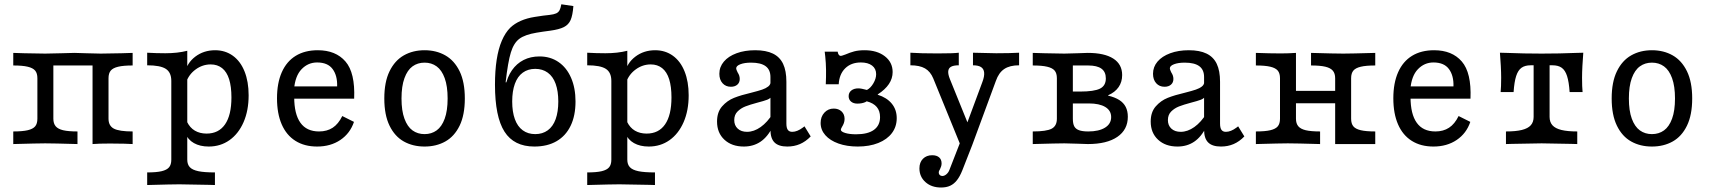

<svg xmlns="http://www.w3.org/2000/svg" viewBox="-20 -655 7779 873"><path d="M150 -115.3V-299.2Q150 -321.8 139.9 -333.9Q129.8 -346 106 -351.6Q82.3 -357.3 40.3 -357.3V-414.5L91.1 -412.9Q149.2 -411.3 185.5 -411.3Q213.7 -411.3 258.9 -412.9Q299.2 -414.5 318.5 -414.5Q337.9 -414.5 371.8 -412.9Q410.5 -411.3 437.9 -411.3Q474.2 -411.3 532.3 -412.9L583.1 -414.5V-357.3Q541.1 -357.3 517.3 -351.6Q493.5 -346 483.5 -333.9Q473.4 -321.8 473.4 -299.2V-115.3Q473.4 -83.1 497.6 -70.2Q521.8 -57.3 583.1 -57.3V0Q564.5 -0.8 545.2 -1.6L480.6 -2.4Q429.8 -2.4 400.8 0V-362.9L407.3 -357.3H218.5L222.6 -362.9V-115.3Q222.6 -93.5 233.1 -81Q243.5 -68.5 266.9 -62.9Q290.3 -57.3 332.3 -57.3V0Q222.6 -3.2 185.5 -3.2Q153.2 -3.2 40.3 0V-57.3Q82.3 -57.3 106 -62.9Q129.8 -68.5 139.9 -80.6Q150 -92.7 150 -115.3Z M758.9 71V-287.1Q758.9 -325.8 733.9 -341.9Q708.9 -358.1 649.2 -358.1V-415.3Q690.3 -412.9 731.5 -412.9Q787.9 -412.9 831.5 -424.2V71Q831.5 92.7 843.1 105.2Q854.8 117.7 881.9 123.4Q908.9 129 957.3 129V186.3L930.6 185.5Q821.8 183.1 795.2 183.1Q762.1 183.1 649.2 186.3V129Q691.1 129 714.9 123.4Q738.7 117.7 748.8 105.6Q758.9 93.5 758.9 71ZM822.6 -49.2 830.6 -100.8Q843.5 -74.2 866.1 -60.9Q888.7 -47.6 919.4 -47.6Q974.2 -47.6 1003.2 -89.5Q1032.3 -131.5 1032.3 -212.1Q1032.3 -261.3 1021.8 -294.8Q1011.3 -328.2 989.9 -345.2Q968.5 -362.1 937.9 -362.1Q900.8 -362.1 869.4 -339.1Q837.9 -316.1 825.8 -279L820.2 -321.8Q829.8 -368.5 868.1 -397.6Q906.5 -426.6 958.1 -426.6Q1004 -426.6 1038.7 -401.6Q1073.4 -376.6 1091.9 -330.2Q1110.5 -283.9 1110.5 -221.8Q1110.5 -152.4 1087.5 -99.6Q1064.5 -46.8 1023.4 -17.7Q982.3 11.3 929 11.3Q889.5 11.3 861.7 -4.4Q833.9 -20.2 822.6 -49.2Z M1239.5 -208.1Q1239.5 -277.4 1261.3 -326.6Q1283.1 -375.8 1324.6 -401.2Q1366.1 -426.6 1425 -426.6Q1506.5 -426.6 1550.8 -375.4Q1595.2 -324.2 1590.3 -206.5H1287.9L1287.1 -262.1H1512.9Q1514.5 -311.3 1492.3 -341.1Q1470.2 -371 1421.8 -371Q1380.6 -371 1351.2 -340.3Q1321.8 -309.7 1316.9 -248.4L1319.4 -245.2Q1317.7 -229 1317.7 -213.7Q1317.7 -136.3 1346 -96.8Q1374.2 -57.3 1430.6 -57.3Q1466.9 -57.3 1492.7 -74.2Q1518.5 -91.1 1536.3 -127.4L1589.5 -100.8Q1571.8 -48.4 1527.4 -18.5Q1483.1 11.3 1421.8 11.3Q1364.5 11.3 1323.4 -14.5Q1282.3 -40.3 1260.9 -89.5Q1239.5 -138.7 1239.5 -208.1Z M1727.4 -207.3Q1727.4 -282.3 1751.2 -331Q1775 -379.8 1816.1 -403.2Q1857.3 -426.6 1910.5 -426.6Q1963.7 -426.6 2004.8 -403.2Q2046 -379.8 2069.8 -331Q2093.5 -282.3 2093.5 -207.3Q2093.5 -132.3 2069.8 -83.5Q2046 -34.7 2004.8 -11.7Q1963.7 11.3 1910.5 11.3Q1857.3 11.3 1816.1 -11.7Q1775 -34.7 1751.2 -83.5Q1727.4 -132.3 1727.4 -207.3ZM2015.3 -207.3Q2015.3 -262.9 2002 -299.6Q1988.7 -336.3 1965.3 -353.2Q1941.9 -370.2 1910.5 -370.2Q1879 -370.2 1855.6 -353.2Q1832.3 -336.3 1819 -299.6Q1805.6 -262.9 1805.6 -207.3Q1805.6 -151.6 1819 -115.3Q1832.3 -79 1855.6 -62.1Q1879 -45.2 1910.5 -45.2Q1941.9 -45.2 1965.3 -62.1Q1988.7 -79 2002 -115.3Q2015.3 -151.6 2015.3 -207.3Z M2230.6 -270.2Q2230.6 -333.1 2238.3 -383.1Q2246 -433.1 2261.7 -469.8Q2277.4 -506.5 2300 -529Q2319.4 -547.6 2347.6 -560.1Q2375.8 -572.6 2412.1 -578.2Q2431.5 -581.5 2450 -583.9Q2464.5 -585.5 2478.2 -587.1Q2498.4 -589.5 2508.5 -594Q2518.5 -598.4 2523.8 -607.7Q2529 -616.9 2532.3 -635.5L2587.1 -627.4Q2583.9 -585.5 2574.6 -564.1Q2565.3 -542.7 2544 -531.9Q2522.6 -521 2480.6 -515.3Q2470.2 -514.5 2450.8 -511.3Q2440.3 -509.7 2435.5 -508.9Q2430.6 -508.1 2420.2 -506.5Q2366.9 -497.6 2341.5 -478.6Q2316.1 -459.7 2302.8 -416.5Q2289.5 -373.4 2279 -280.6H2290.3L2278.2 -262.9Q2286.3 -304.8 2307.7 -335.5Q2329 -366.1 2360.9 -382.3Q2392.7 -398.4 2433.1 -398.4Q2482.3 -398.4 2519.4 -373Q2556.5 -347.6 2576.6 -301.2Q2596.8 -254.8 2596.8 -193.5Q2596.8 -129 2574.6 -83.1Q2552.4 -37.1 2510.5 -12.9Q2468.5 11.3 2409.7 11.3Q2316.9 11.3 2273.8 -56.5Q2230.6 -124.2 2230.6 -270.2ZM2518.5 -193.5Q2518.5 -240.3 2506.5 -273.8Q2494.4 -307.3 2470.6 -324.6Q2446.8 -341.9 2413.7 -341.9Q2380.6 -341.9 2356.9 -324.6Q2333.1 -307.3 2321 -273.8Q2308.9 -240.3 2308.9 -193.5Q2308.9 -146.8 2321 -113.3Q2333.1 -79.8 2356.9 -62.5Q2380.6 -45.2 2413.7 -45.2Q2446.8 -45.2 2470.6 -62.5Q2494.4 -79.8 2506.5 -113.3Q2518.5 -146.8 2518.5 -193.5Z M2759.7 71V-287.1Q2759.7 -325.8 2734.7 -341.9Q2709.7 -358.1 2650 -358.1V-415.3Q2691.1 -412.9 2732.3 -412.9Q2788.7 -412.9 2832.3 -424.2V71Q2832.3 92.7 2844 105.2Q2855.6 117.7 2882.7 123.4Q2909.7 129 2958.1 129V186.3L2931.5 185.5Q2822.6 183.1 2796 183.1Q2762.9 183.1 2650 186.3V129Q2691.9 129 2715.7 123.4Q2739.5 117.7 2749.6 105.6Q2759.7 93.5 2759.7 71ZM2823.4 -49.2 2831.5 -100.8Q2844.4 -74.2 2866.9 -60.9Q2889.5 -47.6 2920.2 -47.6Q2975 -47.6 3004 -89.5Q3033.1 -131.5 3033.1 -212.1Q3033.1 -261.3 3022.6 -294.8Q3012.1 -328.2 2990.7 -345.2Q2969.4 -362.1 2938.7 -362.1Q2901.6 -362.1 2870.2 -339.1Q2838.7 -316.1 2826.6 -279L2821 -321.8Q2830.6 -368.5 2869 -397.6Q2907.3 -426.6 2958.9 -426.6Q3004.8 -426.6 3039.5 -401.6Q3074.2 -376.6 3092.7 -330.2Q3111.3 -283.9 3111.3 -221.8Q3111.3 -152.4 3088.3 -99.6Q3065.3 -46.8 3024.2 -17.7Q2983.1 11.3 2929.8 11.3Q2890.3 11.3 2862.5 -4.4Q2834.7 -20.2 2823.4 -49.2Z M3483.1 -65.3V-304.8Q3483.1 -337.9 3461.3 -354Q3439.5 -370.2 3395.2 -370.2Q3365.3 -370.2 3346.4 -362.9Q3327.4 -355.6 3327.4 -344.4Q3327.4 -341.1 3329.4 -335.9Q3331.5 -330.6 3333.9 -325.8Q3338.7 -318.5 3341.1 -311.3Q3343.5 -304 3343.5 -296Q3343.5 -279.8 3332.7 -270.2Q3321.8 -260.5 3303.2 -260.5Q3279.8 -260.5 3265.3 -276.6Q3250.8 -292.7 3250.8 -319.4Q3250.8 -350.8 3271.4 -375Q3291.9 -399.2 3329 -412.9Q3366.1 -426.6 3413.7 -426.6Q3462.9 -426.6 3494.4 -411.3Q3525.8 -396 3540.7 -364.5Q3555.6 -333.1 3555.6 -283.1V-93.5Q3555.6 -73.4 3562.1 -64.5Q3568.5 -55.6 3582.3 -55.6Q3593.5 -55.6 3605.6 -60.5Q3617.7 -65.3 3630.6 -75L3637.9 -80.6L3666.1 -34.7Q3643.5 -11.3 3617.3 0Q3591.1 11.3 3559.7 11.3Q3520.2 11.3 3501.6 -7.3Q3483.1 -25.8 3483.1 -65.3ZM3240.3 -102.4Q3240.3 -145.2 3263.3 -171.4Q3286.3 -197.6 3317.7 -210.1Q3349.2 -222.6 3397.6 -233.9Q3429 -241.9 3445.6 -247.6Q3462.1 -253.2 3473 -261.7Q3483.9 -270.2 3483.9 -283.1L3488.7 -217.7Q3483.1 -207.3 3468.5 -201.6Q3454 -196 3422.6 -187.9Q3389.5 -179 3369 -171Q3348.4 -162.9 3333.5 -148Q3318.5 -133.1 3318.5 -108.9Q3318.5 -84.7 3334.3 -70.2Q3350 -55.6 3376.6 -55.6Q3408.1 -55.6 3438.7 -77.4Q3469.4 -99.2 3494.4 -139.5L3493.5 -79Q3471 -33.1 3438.3 -10.9Q3405.6 11.3 3362.1 11.3Q3307.3 11.3 3273.8 -19.8Q3240.3 -50.8 3240.3 -102.4Z M3711.3 -96Q3711.3 -124.2 3728.2 -142.7Q3745.2 -161.3 3771 -161.3Q3792.7 -161.3 3806.5 -148.4Q3820.2 -135.5 3820.2 -114.5Q3820.2 -104 3816.9 -95.2Q3813.7 -86.3 3808.1 -77.4Q3806.5 -74.2 3804.8 -71Q3803.2 -67.7 3803.2 -65.3Q3803.2 -56.5 3823 -50.4Q3842.7 -44.4 3872.6 -44.4Q3925.8 -44.4 3953.6 -64.5Q3981.5 -84.7 3981.5 -122.6Q3981.5 -150.8 3966.5 -168.5Q3951.6 -186.3 3921 -194.4Q3917.7 -192.7 3913.7 -190.3Q3898.4 -183.9 3878.2 -183.9Q3860.5 -183.9 3849.6 -193.1Q3838.7 -202.4 3838.7 -217.7Q3838.7 -233.9 3850.8 -243.5Q3862.9 -253.2 3883.1 -253.2Q3895.2 -253.2 3921.8 -246Q3938.7 -254.8 3951.2 -276.2Q3963.7 -297.6 3963.7 -317.7Q3963.7 -342.7 3945.2 -356.9Q3926.6 -371 3894.4 -371Q3850 -371 3823 -344.4Q3796 -317.7 3793.5 -271.8H3734.7Q3736.3 -305.6 3735.9 -337.1Q3735.5 -368.5 3732.3 -398.4L3729.8 -420.2H3788.7Q3790.3 -410.5 3794 -405.6Q3797.6 -400.8 3803.2 -400.8Q3806.5 -400.8 3824.2 -407.3Q3844.4 -416.1 3864.1 -421.4Q3883.9 -426.6 3911.3 -426.6Q3967.7 -426.6 4003.2 -399.2Q4038.7 -371.8 4038.7 -327.4Q4038.7 -298.4 4021.8 -273Q4004.8 -247.6 3971 -225.8V-224.2Q4012.1 -211.3 4034.7 -183.9Q4057.3 -156.5 4057.3 -117.7Q4057.3 -79 4035.5 -50Q4013.7 -21 3973.4 -4.8Q3933.1 11.3 3879.8 11.3Q3830.6 11.3 3792.3 -2.4Q3754 -16.1 3732.7 -40.3Q3711.3 -64.5 3711.3 -96Z M4119.4 -358.1V-415.3Q4165.3 -412.1 4242.7 -412.1Q4316.9 -412.1 4339.5 -415.3V-358.1Q4316.1 -358.1 4304.4 -351.6Q4292.7 -345.2 4291.5 -331Q4290.3 -316.9 4299.2 -295.2L4387.1 -78.2L4372.6 -82.3L4446.8 -282.3Q4456.5 -308.1 4454.8 -325Q4453.2 -341.9 4440.7 -350Q4428.2 -358.1 4404 -358.1V-415.3Q4481.5 -412.9 4509.7 -412.9Q4572.6 -412.9 4613.7 -415.3V-358.1Q4571 -358.1 4546 -341.1Q4521 -324.2 4508.1 -287.1L4400.8 4H4346.8L4223.4 -298.4Q4210.5 -329.8 4185.9 -344Q4161.3 -358.1 4119.4 -358.1ZM4160.5 110.5Q4160.5 83.1 4176.6 66.9Q4192.7 50.8 4218.5 50.8Q4238.7 50.8 4250 60.5Q4261.3 70.2 4261.3 87.9Q4261.3 96 4258.9 102.4Q4256.5 108.9 4254 114.5Q4251.6 117.7 4250 121.8Q4248.4 125.8 4248.4 129.8Q4248.4 136.3 4252.8 140.7Q4257.3 145.2 4264.5 145.2Q4274.2 145.2 4283.5 137.1Q4292.7 129 4296.8 117.7L4352.4 -25L4400.8 4L4355.6 119.4Q4344.4 147.6 4331 164.5Q4317.7 181.5 4300.4 189.5Q4283.1 197.6 4258.9 197.6Q4215.3 197.6 4187.9 173Q4160.5 148.4 4160.5 110.5Z M4785.5 -115.3V-299.2Q4785.5 -321.8 4775.4 -333.9Q4765.3 -346 4741.5 -351.6Q4717.7 -357.3 4675.8 -357.3V-414.5L4730.6 -412.9Q4787.1 -411.3 4819.4 -411.3Q4841.9 -411.3 4879 -412.9Q4912.9 -414.5 4925.8 -414.5Q5001.6 -414.5 5041.9 -388.7Q5082.3 -362.9 5082.3 -313.7Q5082.3 -282.3 5066.1 -258.9Q5050 -235.5 5018.5 -221.8V-220.2Q5049.2 -212.9 5069 -200.4Q5088.7 -187.9 5098.4 -169Q5108.1 -150 5108.1 -124.2Q5108.1 -65.3 5060.5 -32.7Q5012.9 0 4926.6 0Q4912.9 0 4879 -1.6Q4841.9 -3.2 4819.4 -3.2Q4788.7 -3.2 4675.8 0V-57.3Q4737.9 -57.3 4761.7 -69.8Q4785.5 -82.3 4785.5 -115.3ZM5032.3 -122.6Q5032.3 -152.4 5005.6 -168.5Q4979 -184.7 4930.6 -184.7H4837.1V-238.7H4890.3Q4954.8 -238.7 4981.5 -252Q5008.1 -265.3 5008.1 -298.4Q5008.1 -328.2 4988.3 -342.7Q4968.5 -357.3 4927.4 -357.3H4846.8L4858.1 -365.3V-115.3Q4858.1 -92.7 4864.5 -80.6Q4871 -68.5 4886.3 -62.9Q4901.6 -57.3 4928.2 -57.3Q4976.6 -57.3 5004.4 -74.6Q5032.3 -91.9 5032.3 -122.6Z M5454.8 -65.3V-304.8Q5454.8 -337.9 5433.1 -354Q5411.3 -370.2 5366.9 -370.2Q5337.1 -370.2 5318.1 -362.9Q5299.2 -355.6 5299.2 -344.4Q5299.2 -341.1 5301.2 -335.9Q5303.2 -330.6 5305.6 -325.8Q5310.5 -318.5 5312.9 -311.3Q5315.3 -304 5315.3 -296Q5315.3 -279.8 5304.4 -270.2Q5293.5 -260.5 5275 -260.5Q5251.6 -260.5 5237.1 -276.6Q5222.6 -292.7 5222.6 -319.4Q5222.6 -350.8 5243.1 -375Q5263.7 -399.2 5300.8 -412.9Q5337.9 -426.6 5385.5 -426.6Q5434.7 -426.6 5466.1 -411.3Q5497.6 -396 5512.5 -364.5Q5527.4 -333.1 5527.4 -283.1V-93.5Q5527.4 -73.4 5533.9 -64.5Q5540.3 -55.6 5554 -55.6Q5565.3 -55.6 5577.4 -60.5Q5589.5 -65.3 5602.4 -75L5609.7 -80.6L5637.9 -34.7Q5615.3 -11.3 5589.1 0Q5562.9 11.3 5531.5 11.3Q5491.9 11.3 5473.4 -7.3Q5454.8 -25.8 5454.8 -65.3ZM5212.1 -102.4Q5212.1 -145.2 5235.1 -171.4Q5258.1 -197.6 5289.5 -210.1Q5321 -222.6 5369.4 -233.9Q5400.8 -241.9 5417.3 -247.6Q5433.9 -253.2 5444.8 -261.7Q5455.6 -270.2 5455.6 -283.1L5460.5 -217.7Q5454.8 -207.3 5440.3 -201.6Q5425.8 -196 5394.4 -187.9Q5361.3 -179 5340.7 -171Q5320.2 -162.9 5305.2 -148Q5290.3 -133.1 5290.3 -108.9Q5290.3 -84.7 5306 -70.2Q5321.8 -55.6 5348.4 -55.6Q5379.8 -55.6 5410.5 -77.4Q5441.1 -99.2 5466.1 -139.5L5465.3 -79Q5442.7 -33.1 5410.1 -10.9Q5377.4 11.3 5333.9 11.3Q5279 11.3 5245.6 -19.8Q5212.1 -50.8 5212.1 -102.4Z M5941.1 -357.3V-414.5Q6050.8 -411.3 6087.9 -411.3Q6120.2 -411.3 6233.1 -414.5V-357.3Q6191.1 -357.3 6167.3 -351.6Q6143.5 -346 6133.5 -333.9Q6123.4 -321.8 6123.4 -299.2V0H6050.8V-299.2Q6050.8 -321 6040.3 -333.5Q6029.8 -346 6006.5 -351.6Q5983.1 -357.3 5941.1 -357.3ZM5800 -115.3V-299.2Q5800 -321.8 5789.9 -333.9Q5779.8 -346 5756 -351.6Q5732.3 -357.3 5690.3 -357.3V-414.5Q5755.6 -412.1 5803.2 -412.1Q5838.7 -412.1 5872.6 -414.5V-115.3Q5872.6 -93.5 5883.1 -81Q5893.5 -68.5 5916.9 -62.9Q5940.3 -57.3 5982.3 -57.3V0Q5872.6 -3.2 5835.5 -3.2Q5803.2 -3.2 5690.3 0V-57.3Q5732.3 -57.3 5756 -62.9Q5779.8 -68.5 5789.9 -80.6Q5800 -92.7 5800 -115.3ZM5846 -241.9H6077.4V-185.5H5846ZM6233.1 -57.3V0H6087.9L6123.4 -115.3Q6123.4 -92.7 6133.5 -80.6Q6143.5 -68.5 6167.3 -62.9Q6191.1 -57.3 6233.1 -57.3Z M6315.3 -208.1Q6315.3 -277.4 6337.1 -326.6Q6358.9 -375.8 6400.4 -401.2Q6441.9 -426.6 6500.8 -426.6Q6582.3 -426.6 6626.6 -375.4Q6671 -324.2 6666.1 -206.5H6363.7L6362.9 -262.1H6588.7Q6590.3 -311.3 6568.1 -341.1Q6546 -371 6497.6 -371Q6456.5 -371 6427 -340.3Q6397.6 -309.7 6392.7 -248.4L6395.2 -245.2Q6393.5 -229 6393.5 -213.7Q6393.5 -136.3 6421.8 -96.8Q6450 -57.3 6506.5 -57.3Q6542.7 -57.3 6568.5 -74.2Q6594.4 -91.1 6612.1 -127.4L6665.3 -100.8Q6647.6 -48.4 6603.2 -18.5Q6558.9 11.3 6497.6 11.3Q6440.3 11.3 6399.2 -14.5Q6358.1 -40.3 6336.7 -89.5Q6315.3 -138.7 6315.3 -208.1Z M6953.2 -123.4V-358.1H6939.5Q6913.7 -358.1 6898 -346.8Q6882.3 -335.5 6873.8 -309.3Q6865.3 -283.1 6862.1 -236.3H6803.2Q6805.6 -259.7 6805.6 -301.6Q6805.6 -325 6804 -355.2Q6802.4 -385.5 6800 -415.3L6830.6 -414.5Q6909.7 -411.3 6989.5 -411.3Q7069.4 -411.3 7148.4 -414.5L7179 -415.3Q7176.6 -385.5 7175 -355.2Q7173.4 -325 7173.4 -301.6Q7173.4 -259.7 7175.8 -236.3H7116.9Q7113.7 -283.1 7105.2 -309.3Q7096.8 -335.5 7081 -346.8Q7065.3 -358.1 7039.5 -358.1H7025.8V-123.4Q7025.8 -100 7038.7 -85.5Q7051.6 -71 7079.4 -64.1Q7107.3 -57.3 7151.6 -57.3V0L7124.2 -0.8Q7015.3 -3.2 6989.5 -3.2Q6963.7 -3.2 6854.8 -0.8L6827.4 0V-57.3Q6871.8 -57.3 6899.6 -64.1Q6927.4 -71 6940.3 -85.5Q6953.2 -100 6953.2 -123.4Z M7308.1 -207.3Q7308.1 -282.3 7331.9 -331Q7355.6 -379.8 7396.8 -403.2Q7437.9 -426.6 7491.1 -426.6Q7544.4 -426.6 7585.5 -403.2Q7626.6 -379.8 7650.4 -331Q7674.2 -282.3 7674.2 -207.3Q7674.2 -132.3 7650.4 -83.5Q7626.6 -34.7 7585.5 -11.7Q7544.4 11.3 7491.1 11.3Q7437.9 11.3 7396.8 -11.7Q7355.6 -34.7 7331.9 -83.5Q7308.1 -132.3 7308.1 -207.3ZM7596 -207.3Q7596 -262.9 7582.7 -299.6Q7569.4 -336.3 7546 -353.2Q7522.6 -370.2 7491.1 -370.2Q7459.7 -370.2 7436.3 -353.2Q7412.9 -336.3 7399.6 -299.6Q7386.3 -262.9 7386.3 -207.3Q7386.3 -151.6 7399.6 -115.3Q7412.9 -79 7436.3 -62.1Q7459.7 -45.2 7491.1 -45.2Q7522.6 -45.2 7546 -62.1Q7569.4 -79 7582.7 -115.3Q7596 -151.6 7596 -207.3Z"/></svg>

Font: Playfair Micro SmCond SmLight
Style: Regular
Weight: 360
Width: 4
Designer: Claus Eggers Sørensen
Foundry: Claus Eggers Sørensen
Version: Version 2.100;Glyphs 3.2 (3219)